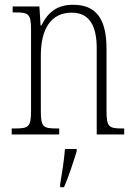

<svg xmlns="http://www.w3.org/2000/svg" viewBox="-20 -563 564 804"><path d="M29 0H228V-25H220C161 -25 151 -30 151 -98V-331C151 -444 195 -510 280 -510C357 -510 385 -451 385 -361V0H500V-25H493C436 -25 426 -31 426 -99V-359C426 -485 382 -543 286 -543C221 -543 182 -514 153 -456H150L145 -536H33V-511H43C99 -511 110 -506 110 -438V-99C110 -31 100 -25 41 -25H29ZM232 208V221H248C266 181 288 113 301 71V61H252C248 111 240 160 232 208Z"/></svg>

Font: Noto Serif Hebrew Condensed ExtraLight
Style: Regular
Weight: 200
Width: 3
Designer: Monotype Design Team
Foundry: Monotype Imaging Inc.
Version: Version 2.004